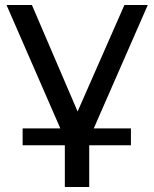

<svg xmlns="http://www.w3.org/2000/svg" viewBox="-20 -550 614 764"><path d="M70 28V-39H501V28ZM258 48 6 -530H107L313 -50H264L475 -530H568L315 48ZM335 -47V194H238V-47Z"/></svg>

Font: MOST Montserrat Medium
Style: Regular
Weight: 500
Designer: Julieta Ulanovsky
Foundry: Julieta Ulanovsky
Version: Version 8.000;March 11, 2024;FontCreator 15.0.0.2926 64-bit